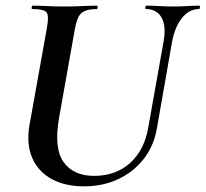

<svg xmlns="http://www.w3.org/2000/svg" viewBox="-20 -645 727 679"><path d="M559 -501Q568 -554 551 -583.5Q534 -613 496 -613Q493 -613 494 -619Q495 -625 496 -625Q519 -625 542.5 -623.5Q566 -622 594 -622Q619 -622 642.5 -623.5Q666 -625 684 -625Q688 -625 687 -619Q686 -613 684 -613Q648 -613 622.5 -580Q597 -547 588 -494L535 -192Q524 -128 487.5 -82Q451 -36 397 -11Q343 14 277 14Q210 14 162.5 -12Q115 -38 94 -86.5Q73 -135 84 -201L146 -547Q154 -591 144 -602Q134 -613 95 -613Q91 -613 92 -619Q93 -625 94 -625Q118 -625 147 -623.5Q176 -622 207 -622Q242 -622 271.5 -623.5Q301 -625 323 -625Q325 -625 325 -619Q325 -613 323 -613Q295 -613 279.5 -606Q264 -599 256.5 -583Q249 -567 244 -538L189 -229Q170 -120 205 -71.5Q240 -23 313 -23Q390 -23 441 -69.5Q492 -116 505 -198Z"/></svg>

Font: Cormorant Garamond Light
Style: Italic
Weight: 300
Italic angle: -10°
Designer: Christian Thalmann (Catharsis Fonts)
Foundry: Catharsis Fonts
Version: Version 4.001